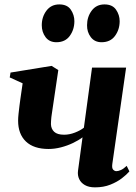

<svg xmlns="http://www.w3.org/2000/svg" viewBox="-20 -816 602 848"><path d="M237.5 -506.5 208.5 -310.5Q207.5 -306 206.8 -298Q206 -290 205.5 -282Q205 -274 205 -268Q205.5 -247 219.2 -234Q233 -221 263 -221Q287 -221 311.2 -230.5Q335.5 -240 350.5 -252L386.5 -517.5H537L476 -91.5Q473.5 -73 480 -66.5Q486.5 -60 494 -60Q502.5 -60 514.2 -65.2Q526 -70.5 539.5 -83.5L551.5 -59Q539.5 -45 518.5 -28.8Q497.5 -12.5 467.5 -0.5Q437.5 11.5 399.5 11.5Q372.5 11.5 355 1.5Q337.5 -8.5 329.8 -25Q322 -41.5 324.5 -61.5L344.5 -209.5Q327.5 -196.5 302.5 -184.5Q277.5 -172.5 249.2 -165.2Q221 -158 195 -158Q129 -158 94.5 -191Q60 -224 60 -283Q60 -295.5 61.8 -312.5Q63.5 -329.5 65.8 -347.2Q68 -365 70 -379L80 -448L23 -474L26.5 -495.5L208 -525ZM229 -629.5Q198 -629.5 181.2 -652Q164.5 -674.5 164.5 -704.5Q164.5 -741.5 185.2 -769Q206 -796.5 242 -796.5Q277 -796.5 292.8 -773.2Q308.5 -750 308.5 -722.5Q308.5 -685.5 288.2 -657.5Q268 -629.5 229 -629.5ZM428.5 -629.5Q398 -629.5 381 -652Q364 -674.5 364.5 -704.5Q364.5 -741.5 385 -769Q405.5 -796.5 441.5 -796.5Q476.5 -796.5 492.5 -773.2Q508.5 -750 508.5 -722.5Q508.5 -685.5 488 -657.5Q467.5 -629.5 428.5 -629.5Z"/></svg>

Font: Merriweather 120pt ExtraBold
Style: Italic
Weight: 800
Italic angle: -7.8°
Version: Version 2.101